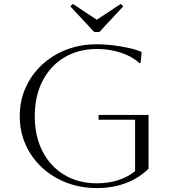

<svg xmlns="http://www.w3.org/2000/svg" viewBox="-20 -938 872 972"><path d="M479 -332V-356H732V-84Q686 -38 619.5 -12Q553 14 471 14Q387 14 316 -13.5Q245 -41 192 -90.5Q139 -140 109.5 -206Q80 -272 80 -350Q80 -428 109.5 -494Q139 -560 192 -609.5Q245 -659 316 -686.5Q387 -714 471 -714Q507 -714 549.5 -709Q592 -704 631 -695.5Q670 -687 697 -675L692 -619H686Q646 -654 590 -672Q534 -690 471 -690Q377 -690 306 -647.5Q235 -605 195.5 -528.5Q156 -452 156 -350Q156 -248 195.5 -171.5Q235 -95 306 -52.5Q377 -10 471 -10Q529 -10 578.5 -26Q628 -42 664 -72V-332ZM457 -776 336 -906 349 -918 470 -838 591 -918 604 -906 483 -776Z"/></svg>

Font: Aboreto
Style: Regular
Weight: 400
Designer: Dominik Jáger
Foundry: Dominik Jáger
Version: Version 1.001; ttfautohint (v1.8.4.7-5d5b)